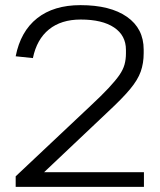

<svg xmlns="http://www.w3.org/2000/svg" viewBox="-20 -727 621 747"><path d="M41 -41 332 -315Q376 -356 403 -385Q430 -414 444.5 -435Q459 -456 464.5 -476Q470 -496 470 -519V-533Q470 -589 424 -620Q378 -651 294 -651Q218 -651 170.5 -612.5Q123 -574 108 -501L41 -508Q60 -605 124.5 -656Q189 -707 293 -707Q409 -707 474 -661.5Q539 -616 539 -534V-520Q539 -481 527.5 -448.5Q516 -416 486 -380Q456 -344 400 -292L105 -13L85 -57H540V0H41Z"/></svg>

Font: Pathway Extreme 28pt Light
Style: Regular
Weight: 300
Designer: Eduardo Rodriguez Tunni
Foundry: Eduardo Rodriguez Tunni
Version: Version 1.001;gftools[0.9.26]